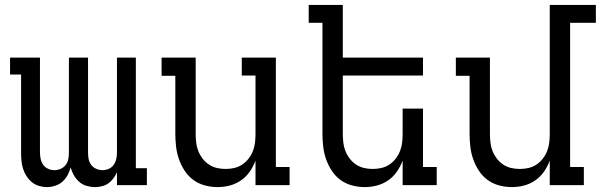

<svg xmlns="http://www.w3.org/2000/svg" viewBox="-20 -755 2450 783"><path d="M171 8Q155 8 138.5 3Q122 -2 109.5 -12.5Q97 -23 88 -37Q79 -51 74 -67Q69 -83 67.5 -99.5Q66 -116 66 -133V-451H21V-520H143V-133Q143 -119 146 -106Q149 -93 156.5 -82.5Q164 -72 176.5 -66.5Q189 -61 202 -61Q215 -61 227.5 -66.5Q240 -72 248 -82.5Q256 -93 258.5 -106Q261 -119 261 -133V-520H339V-133Q339 -119 341.5 -106Q344 -93 352 -82.5Q360 -72 372.5 -66.5Q385 -61 398 -61Q411 -61 423.5 -66.5Q436 -72 443.5 -82.5Q451 -93 454 -106Q457 -119 457 -133V-520H534V-69H579V0H457V-52Q451 -39 442 -27Q433 -15 421.5 -7Q410 1 395.5 4.5Q381 8 367 8Q350 8 333 3Q316 -2 303 -13.5Q290 -25 281.5 -40Q273 -55 268 -72Q264 -56 255.5 -40.5Q247 -25 234.5 -14Q222 -3 205 2.5Q188 8 171 8Z M867 8Q841 8 815 1Q789 -6 768 -21.5Q747 -37 732.5 -59.5Q718 -82 709.5 -106.5Q701 -131 698 -157.5Q695 -184 695 -210V-446H639V-520H778V-210Q778 -192 780 -174Q782 -156 788.5 -139.5Q795 -123 806 -108.5Q817 -94 832 -84Q847 -74 864.5 -70Q882 -66 900 -66Q918 -66 935.5 -70Q953 -74 968 -84Q983 -94 994 -108.5Q1005 -123 1011.5 -139.5Q1018 -156 1020 -174Q1022 -192 1022 -210V-447H966V-520H1105V-74H1161V0H1022V-100Q1013 -76 998.5 -55Q984 -34 963 -19.5Q942 -5 917.5 1.5Q893 8 867 8Z M1467 8Q1441 8 1415 1Q1389 -6 1368 -21.5Q1347 -37 1332.5 -59.5Q1318 -82 1309.5 -106.5Q1301 -131 1298 -157.5Q1295 -184 1295 -210V-662H1239V-735H1378V-520H1705V-447H1378V-210Q1378 -192 1380 -174Q1382 -156 1388.5 -139.5Q1395 -123 1406 -108.5Q1417 -94 1432 -84Q1447 -74 1464.5 -70Q1482 -66 1500 -66Q1518 -66 1535.5 -70Q1553 -74 1568 -84Q1583 -94 1594 -108.5Q1605 -123 1611.5 -139.5Q1618 -156 1620 -174Q1622 -192 1622 -210V-312H1705V-74H1761V0H1622V-100Q1613 -76 1598.5 -55Q1584 -34 1563 -19.5Q1542 -5 1517.5 1.5Q1493 8 1467 8Z M2067 8Q2041 8 2015 1Q1989 -6 1968 -21.5Q1947 -37 1932.5 -59.5Q1918 -82 1909.5 -106.5Q1901 -131 1898 -157.5Q1895 -184 1895 -210V-446H1839V-520H1978V-210Q1978 -192 1980 -174Q1982 -156 1988.5 -139.5Q1995 -123 2006 -108.5Q2017 -94 2032 -84Q2047 -74 2064.5 -70Q2082 -66 2100 -66Q2118 -66 2135.5 -70Q2153 -74 2168 -84Q2183 -94 2194 -108.5Q2205 -123 2211.5 -139.5Q2218 -156 2220 -174Q2222 -192 2222 -210V-735H2410V-662H2305V-74H2361V0H2222V-100Q2213 -76 2198.5 -55Q2184 -34 2163 -19.5Q2142 -5 2117.5 1.5Q2093 8 2067 8Z"/></svg>

Font: Iosevka HT Extended
Style: Regular
Weight: 400
Width: 7
Monospace: yes
Designer: Belleve Invis
Foundry: Belleve Invis
Version: Version 32.3.0; ttfautohint (v1.8.4)